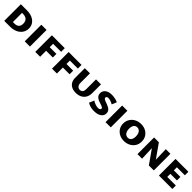

<svg xmlns="http://www.w3.org/2000/svg" viewBox="516 -2168 3864 3864"><g transform="rotate(45 2447.5 -236.5)"><path d="M238 0H73V-473H250Q334 -473 398 -444.5Q462 -416 498 -364.5Q534 -313 534 -243Q534 -172 497 -117Q460 -62 393.5 -31Q327 0 238 0ZM385 -229Q385 -273 369 -304Q353 -335 320.5 -351Q288 -367 240 -367H213V-106H253Q297 -106 326 -119.5Q355 -133 370 -160.5Q385 -188 385 -229Z M656 0V-473H805V0Z M956 0V-473H1095V0ZM1006 -170V-272H1286V-170ZM1006 -369V-473H1323V-369Z M1433 0V-473H1572V0ZM1483 -170V-272H1763V-170ZM1483 -369V-473H1800V-369Z M2113 8Q2045 8 1995.5 -16.5Q1946 -41 1919.5 -87Q1893 -133 1893 -194V-473H2040V-202Q2040 -150 2065 -121.5Q2090 -93 2131 -93Q2171 -93 2191.5 -119Q2212 -145 2212 -193V-473H2354V-223Q2354 -153 2324.5 -100.5Q2295 -48 2240.5 -20Q2186 8 2113 8Z M2708 -133Q2708 -152 2690 -162.5Q2672 -173 2644.5 -182Q2617 -191 2586 -201.5Q2555 -212 2527.5 -228Q2500 -244 2482.5 -269.5Q2465 -295 2465 -334Q2465 -400 2516.5 -440.5Q2568 -481 2659 -481Q2712 -481 2760.5 -469Q2809 -457 2834 -443L2790 -340Q2756 -362 2719 -373.5Q2682 -385 2655 -385Q2624 -385 2613.5 -371Q2603 -357 2603 -346Q2603 -328 2620.5 -316Q2638 -304 2666 -294Q2694 -284 2724.5 -272.5Q2755 -261 2783 -244.5Q2811 -228 2828.5 -202.5Q2846 -177 2846 -138Q2846 -73 2789.5 -32.5Q2733 8 2631 8Q2566 8 2519.5 -7.5Q2473 -23 2444 -42L2489 -148Q2524 -124 2566 -109Q2608 -94 2646 -94Q2677 -94 2692.5 -106Q2708 -118 2708 -133Z M2956 0V-473H3105V0Z M3481 8Q3407 8 3349 -23.5Q3291 -55 3258 -109Q3225 -163 3225 -231Q3225 -301 3259 -358Q3293 -415 3353.5 -448Q3414 -481 3492 -481Q3567 -481 3625 -450Q3683 -419 3716 -364.5Q3749 -310 3749 -239Q3749 -166 3714 -110.5Q3679 -55 3618.5 -23.5Q3558 8 3481 8ZM3493 -94Q3524 -94 3546 -109.5Q3568 -125 3580 -155Q3592 -185 3592 -229Q3592 -277 3578 -310.5Q3564 -344 3539.5 -361.5Q3515 -379 3482 -379Q3452 -379 3430 -363.5Q3408 -348 3395.5 -318Q3383 -288 3383 -243Q3383 -196 3397 -162.5Q3411 -129 3435.5 -111.5Q3460 -94 3493 -94Z M3865 0V-473H3979L3996 0ZM4247 0H4189L3920 -383V-473H4001L4240 -134ZM4330 -473V0H4211L4198 -473Z M4475 0V-473H4614V0ZM4525 0V-99H4858V0ZM4525 -187V-286H4801V-187ZM4525 -373V-473H4841V-373Z"/></g></svg>

Font: Ysabeau SC ExtraBold
Style: Regular
Weight: 800
Designer: Christian Thalmann (Catharsis Fonts)
Version: Version 2.001;gftools[0.9.30]; featfreeze: smcp